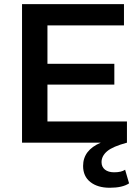

<svg xmlns="http://www.w3.org/2000/svg" viewBox="-20 -680 668 915"><path d="M85 0V-660.2H570.8V-559.1H206.1V-376H524.9V-276.9H206.1V-101.1H585V0Q517.1 18.1 490.5 40.8Q463.9 63.5 463.9 92.8Q463.9 115.2 480 128.2Q496.1 141.1 523.9 141.1Q558.6 141.1 576.2 128.9L595.2 193.8Q563.5 214.8 502.9 214.8Q445.3 214.8 410.6 187.5Q376 160.2 376 110.8Q376 35.6 460 0Z"/></svg>

Font: Human Sans Medium
Style: Regular
Weight: 500
Designer: Tim Radville
Foundry: Continuum
Version: Version 1.000;FEAKit 1.0